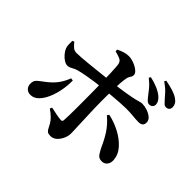

<svg xmlns="http://www.w3.org/2000/svg" viewBox="-189 -1072 1377 1377"><g transform="rotate(45 500.0 -383.0)"><path d="M812.8 -609.4Q798.9 -609.4 789.5 -617.7Q780.2 -626 767.6 -642.1Q753 -662.1 730.4 -689.5Q707.8 -717 673.6 -743.8L682.8 -756.7Q725.6 -747.3 759.4 -732.6Q793.2 -717.8 815.8 -698.9Q847 -671.5 847 -642.8Q847 -628.4 837.3 -618.9Q827.7 -609.4 812.8 -609.4ZM471.1 51.5Q449.9 51.5 440.2 44.7Q430.4 38 423.7 24.3Q417 10.5 404.6 -11.2Q394.7 -28.8 374.6 -48.5Q354.5 -68.1 328.5 -85.2L335.9 -101.6Q367.4 -94.8 394.5 -89.4Q421.6 -84.1 440.6 -82.7Q448.8 -82.2 453.4 -84.9Q457.9 -87.6 458.9 -97.6Q460.6 -117.5 461.3 -151.7Q461.9 -185.9 462 -226.9Q462.2 -267.9 461.8 -308.2Q461.5 -348.6 461.5 -380.6Q461.5 -402.3 460.7 -434.6Q460 -466.9 459.1 -503.6Q458.3 -540.4 457 -574.3Q455.8 -608.2 453.8 -633.2Q451.9 -658.2 448.7 -666.4Q442.6 -684.8 423.1 -693Q403.7 -701.2 372.3 -708.9L371.3 -725.6Q389.1 -734.9 414 -743.6Q439 -752.2 463.7 -752.2Q489.3 -752 517.6 -741.1Q546 -730.3 565.8 -713.9Q585.6 -697.5 585.6 -681.7Q585.6 -670.1 580.8 -661.9Q576 -653.8 571 -645.6Q566 -637.4 563.6 -623.1Q559.7 -601 557.3 -570.9Q555 -540.7 554.1 -506.9Q553.3 -473.1 553.1 -440.1Q553 -407 553 -380Q553 -349.4 554.1 -311.9Q555.2 -274.4 556.8 -236.3Q558.4 -198.2 559.6 -163.5Q560.8 -128.9 561.9 -103.3Q563 -77.7 563 -65.6Q563 -40 550.7 -12.8Q538.4 14.4 518 32.9Q497.5 51.5 471.1 51.5ZM159.6 -55.6Q135 -55.6 119.3 -71.6Q103.7 -87.7 103.7 -112.7Q103.7 -135.6 112.1 -148Q120.6 -160.5 137.6 -172.7Q154.6 -184.9 179.8 -204.8Q222 -238.6 245.7 -273.3Q269.5 -308 283.5 -346.6L303 -344Q304.3 -299.2 295.4 -248.8Q286.6 -198.5 268 -154.6Q249.5 -110.8 222.3 -83.2Q195.1 -55.6 159.6 -55.6ZM199.4 -391.4Q183.8 -391.4 165.3 -402.9Q146.8 -414.4 130.7 -433Q114.5 -451.6 105.8 -472.1Q100.3 -486 99.6 -507.4Q98.9 -528.8 99.6 -542.8L113.7 -548.4Q132.3 -525 147.2 -513.3Q162.1 -501.7 184.1 -502Q200.6 -502 231.1 -504.2Q261.5 -506.5 299.1 -510.3Q336.7 -514 375 -518.2Q413.4 -522.3 445.4 -525.9Q477.5 -529.6 497 -531.6Q589 -542.6 640.4 -551.3Q691.8 -560 716.9 -566.2Q742.1 -572.3 752.9 -575.7Q763.8 -579 774.7 -579Q797.6 -579 824.6 -570.1Q851.5 -561.2 871.2 -544.7Q890.9 -528.1 890.9 -505.1Q890.9 -485.2 879.9 -475.5Q868.8 -465.8 847.2 -465.8Q818.7 -465.8 789.5 -469.2Q760.4 -472.6 716.3 -472.6Q691.9 -472.6 655.8 -470.2Q619.8 -467.8 579.1 -464.2Q538.4 -460.7 497.8 -456.7Q462.9 -453.4 424 -447.9Q385.2 -442.4 348.8 -435.9Q312.4 -429.4 283.9 -422Q265.1 -418 251.3 -410.6Q237.5 -403.3 225.4 -397.4Q213.3 -391.4 199.4 -391.4ZM858.3 -80.3Q828.1 -80.3 813.1 -103.4Q798.1 -126.6 786 -151.8Q762.9 -204.6 732.8 -251.1Q702.6 -297.6 652.2 -340.6L662.1 -355.2Q723.7 -342 779.5 -312.4Q835.3 -282.7 872.5 -241.3Q909.7 -199.9 913.6 -148.3Q915.7 -118.6 900.5 -99.4Q885.4 -80.3 858.3 -80.3ZM914 -680.3Q899.3 -679.5 889.7 -688.5Q880.1 -697.4 865.2 -714.2Q850.9 -731.3 829.8 -754.3Q808.7 -777.2 770.1 -804.1L779 -817Q822.3 -808.5 855 -798.4Q887.7 -788.2 909.4 -773.2Q927.9 -760.9 936.4 -746.6Q944.9 -732.3 945.6 -715.1Q946.4 -703.7 938.7 -692.7Q931 -681.7 914 -680.3Z"/></g></svg>

Font: Noto Serif HK ExtraLight
Style: Regular
Weight: 200
Designer: Ryoko NISHIZUKA 西塚涼子 (kana & ideographs); Frank Grießhammer (Latin, Greek & Cyrillic); Wenlong ZHANG 张文龙 (bopomofo); San
Foundry: Adobe
Version: Version 2.002-H1;hotconv 1.1.0;makeotfexe 2.6.0